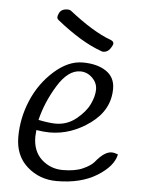

<svg xmlns="http://www.w3.org/2000/svg" viewBox="-51 -745 576 783"><g transform="rotate(5 236.5 -353.5)"><path d="M110 -203Q108 -183 108 -176Q108 -116 144.5 -83Q181 -50 231 -50Q281 -50 312.5 -64Q344 -78 358 -94Q394 -139 424 -139Q435 -139 450 -133Q440 -84 374.5 -43.5Q309 -3 210 -3Q140 -3 89.5 -47.5Q39 -92 39 -169Q39 -246 69.5 -318.5Q100 -391 157.5 -442.5Q215 -494 274.5 -494Q334 -494 370.5 -469.5Q407 -445 407 -398Q407 -311 329.5 -254.5Q252 -198 165 -198Q142 -198 110 -203ZM186 -236Q233 -236 270 -266Q307 -296 322.5 -329Q338 -362 338 -389Q338 -416 317 -436.5Q296 -457 268 -457Q218 -457 175.5 -388Q133 -319 115 -245Q159 -236 186 -236ZM379 -596Q392 -591 392 -582Q392 -575 381.5 -560Q371 -545 354 -545Q348 -545 345 -547Q263 -576 162 -657Q155 -663 155 -669Q155 -675 160 -686Q169 -704 194 -704Q201 -704 207 -701Q307 -622 379 -596Z"/></g></svg>

Font: Handlee
Style: Regular
Weight: 400
Designer: Joe Prince
Foundry: Joe Prince
Version: Version 1.001